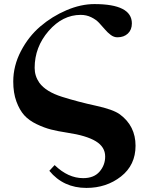

<svg xmlns="http://www.w3.org/2000/svg" viewBox="-20 -711 720 942"><path d="M222 127 248 99Q314 163 388 163Q441 163 468.5 131Q496 99 496 57Q496 10 450 -18Q404 -46 310 -60Q264 -67 230.5 -75.5Q197 -84 159.5 -102Q122 -120 99 -145.5Q76 -171 60.5 -213Q45 -255 45 -311Q45 -388 82.5 -460Q120 -532 178 -581.5Q236 -631 306.5 -661Q377 -691 443 -691Q627 -691 627 -596Q627 -565 607.5 -546.5Q588 -528 556 -528Q539 -528 523.5 -539.5Q508 -551 494.5 -567Q481 -583 466 -599Q451 -615 427.5 -626.5Q404 -638 376 -638Q287 -638 218.5 -559Q150 -480 150 -378Q150 -338 173 -305Q205 -261 284.5 -236Q364 -211 449.5 -192.5Q535 -174 568 -150Q645 -93 645 4Q645 99 573.5 155Q502 211 404 211Q291 211 222 127Z"/></svg>

Font: STIX
Style: Bold
Weight: 700
Designer: MicroPress Inc., with final additions and corrections provided by Coen Hoffman, Elsevier (retired)
Version: Version 1.1.1